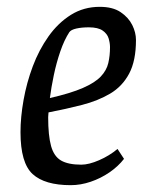

<svg xmlns="http://www.w3.org/2000/svg" viewBox="-20 -533 428 562"><path d="M187 9Q111 9 75.5 -23.5Q40 -56 40 -146Q40 -190 49 -240.5Q58 -291 76 -339Q94 -387 122 -426.5Q150 -466 187.5 -489.5Q225 -513 272 -513Q310 -513 333 -497.5Q356 -482 367 -460Q378 -438 378 -416Q378 -355 358 -317.5Q338 -280 302.5 -259Q267 -238 220.5 -226Q174 -214 122 -204L121 -190Q121 -136 129.5 -105.5Q138 -75 159 -63Q180 -51 218 -51Q240 -51 270 -64Q300 -77 324 -97L343 -68Q326 -46 300.5 -28.5Q275 -11 245.5 -1Q216 9 187 9ZM126 -246Q187 -260 222.5 -275.5Q258 -291 275 -309Q292 -327 297 -348.5Q302 -370 302 -395Q302 -407 298 -420.5Q294 -434 280.5 -443.5Q267 -453 240 -453Q219 -453 203.5 -449.5Q188 -446 183 -439Q168 -416 156.5 -382.5Q145 -349 137.5 -313Q130 -277 126 -246Z"/></svg>

Font: Faustina VF Beta
Style: Italic
Weight: 400
Italic angle: -8°
Designer: Alfonso Garcia
Foundry: Omnibus-Type
Version: Version 1.006